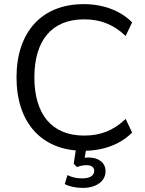

<svg xmlns="http://www.w3.org/2000/svg" viewBox="-20 -720 700 928"><path d="M384.3 8.8C479.4 8.8 562.7 -22.5 618.6 -79.4L587.3 -145.1C527.5 -88.2 464.7 -64.7 386.3 -64.7C230.4 -64.7 146.1 -167.6 146.1 -346.1C146.1 -524.5 230.4 -626.5 386.3 -626.5C464.7 -626.5 527.5 -602.9 587.3 -546.1L618.6 -611.8C562.7 -668.6 479.4 -700 384.3 -700C180.4 -700 59.8 -563.7 59.8 -346.1C59.8 -127.5 180.4 8.8 384.3 8.8ZM380.4 188.2C445.1 188.2 490.2 155.9 490.2 107.8C490.2 65.7 455.9 41.2 407.8 41.2C394.1 41.2 379.4 44.1 363.7 48L387.3 53.9L400 -19.6H350L336.3 71.6L352 87.3C371.6 80.4 384.3 78.4 398 78.4C423.5 78.4 435.3 89.2 435.3 105.9C435.3 129.4 412.7 142.2 378.4 142.2C348 142.2 330.4 137.3 305.9 126.5L293.1 169.6C313.7 181.4 346.1 188.2 380.4 188.2Z"/></svg>

Font: LL Pando Sans
Style: Regular
Weight: 400
Designer: Joshua Smith
Foundry: Joshua Smith
Version: Version 1.000;Glyphs 3.2.1 (3258)